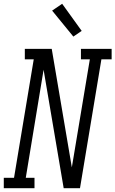

<svg xmlns="http://www.w3.org/2000/svg" viewBox="-50 -993 609 1013"><path d="M-30 0V-55H24L128 -680H81V-735H223L329 -110L424 -680H377V-735H539V-680H485L372 0H286L180 -625L86 -55H132V0ZM337 -800 225 -937 278 -973 381 -830Z"/></svg>

Font: Iosevka Slab Light Oblique
Style: Regular
Weight: 300
Italic angle: -9°
Monospace: yes
Designer: Belleve Invis
Foundry: Belleve Invis
Version: Version 11.1.1; ttfautohint (v1.8.3)